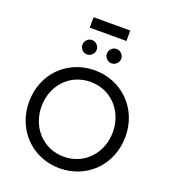

<svg xmlns="http://www.w3.org/2000/svg" viewBox="-193 -1264 1264 1417"><g transform="rotate(20 439.0 -555.0)"><path d="M439 12C651 12 818 -150 818 -373C818 -595 651 -757 439 -757C227 -757 61 -596 61 -373C61 -150 228 12 439 12ZM159 -373C159 -536 275 -666 439 -666C603 -666 719 -536 719 -373C719 -209 602 -79 439 -79C276 -79 159 -209 159 -373ZM287 -903C287 -873 312 -847 343 -847C373 -847 399 -873 399 -903C399 -934 373 -960 343 -960C312 -960 287 -934 287 -903ZM295 -1040H583V-1122H295ZM479 -903C479 -873 505 -847 535 -847C566 -847 592 -873 592 -903C592 -934 566 -960 535 -960C505 -960 479 -934 479 -903Z"/></g></svg>

Font: Mluvka Medium
Style: Regular
Weight: 500
Designer: Modified by Jiří Krblich, Original typeface by Gumpita Rahayu
Foundry: Gumpita Rahayu & Jiří Krblich
Version: Version 2.000;Glyphs 3.1.1 (3134)